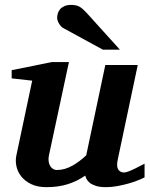

<svg xmlns="http://www.w3.org/2000/svg" viewBox="-20 -754 614 786"><path d="M571.8 -27.8Q561.5 -22.5 543.7 -15.4Q525.9 -8.3 504.2 -2.2Q482.4 3.9 459 8.1Q435.5 12.2 414.1 12.2Q388.2 12.2 372.1 6.8Q356 1.5 346.9 -6.1Q337.9 -13.7 334 -21.7Q330.1 -29.8 329.1 -35.2Q295.9 -12.2 257.3 0Q218.8 12.2 169.9 12.2Q132.8 12.2 107.2 -0.5Q81.5 -13.2 66.7 -32.2Q51.8 -51.3 47.1 -74Q42.5 -96.7 46.9 -117.2L111.8 -423.8L27.8 -433.1V-466.8L192.9 -500H262.2L180.2 -117.2Q177.7 -105.5 179 -94.7Q180.2 -84 184.6 -75.9Q189 -67.9 196.3 -63Q203.6 -58.1 212.9 -58.1Q229.5 -58.1 245.4 -62.7Q261.2 -67.4 276.1 -75.7Q291 -84 305.2 -94.7Q319.3 -105.5 333 -118.2L411.1 -487.8H543.9L461.9 -100.1Q456.1 -72.3 464.1 -60.1Q472.2 -47.9 487.8 -47.9Q491.7 -47.9 496.8 -49.1Q502 -50.3 511 -54Q520 -57.6 534.4 -64.7Q548.8 -71.8 571.8 -84ZM400.9 -550.8 238.8 -639.2Q233.4 -642.1 229 -647.2Q224.6 -652.3 221.2 -658.2Q217.8 -664.1 215.8 -670.2Q213.9 -676.3 213.9 -681.2Q213.9 -689.9 216.8 -699.5Q219.7 -709 226.3 -716.6Q232.9 -724.1 243.9 -729Q254.9 -733.9 271 -733.9Q281.2 -733.9 289.1 -732.4Q296.9 -731 304 -727.3Q311 -723.6 318.1 -717.5Q325.2 -711.4 334 -702.1L470.7 -550.8Z"/></svg>

Font: Charis SIL Eur
Style: Bold Italic
Weight: 700
Italic angle: -11°
Foundry: SIL International
Version: Version 5.000